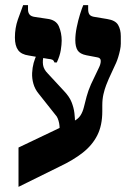

<svg xmlns="http://www.w3.org/2000/svg" viewBox="-20 -617 518 747"><path d="M52 110V-43L268 -146Q285 -155 293.5 -168.5Q302 -182 306.5 -200.5Q311 -219 317 -241.5Q323 -264 334 -289L365 -354Q372 -368 372 -380Q372 -392 358 -394L316 -402Q291 -407 282 -421Q273 -435 273 -461Q273 -484 278.5 -511Q284 -538 291.5 -562Q299 -586 304 -597H323V-581Q323 -567 328.5 -560Q334 -553 349 -551L397 -543Q429 -538 439.5 -520Q450 -502 450 -476V-447Q450 -436 447 -422Q444 -408 440 -395Q436 -382 432 -373L403 -310Q399 -301 393 -285.5Q387 -270 382.5 -250.5Q378 -231 378 -207V-184Q378 -129 358.5 -90.5Q339 -52 302 -23Q265 6 212 31ZM212 -116Q212 -128 210 -138Q208 -148 204.5 -156.5Q201 -165 195 -171L130 -253Q116 -270 110 -291Q104 -312 105 -333Q106 -354 111 -372.5Q116 -391 124 -405L150 -399Q145 -382 147.5 -364.5Q150 -347 166 -331L229 -263Q250 -241 258.5 -219.5Q267 -198 269.5 -177Q272 -156 272 -136ZM192 -374Q189 -382 184 -384.5Q179 -387 167 -388L92 -401Q63 -405 50.5 -422Q38 -439 38 -471Q38 -508 49.5 -541Q61 -574 70 -597H89V-580Q89 -568 95 -560.5Q101 -553 116 -551L163 -544Q198 -540 209 -514.5Q220 -489 220 -459Q220 -444 216.5 -422Q213 -400 201 -374Z"/></svg>

Font: Frank Ruhl Libre SemiBold
Style: Regular
Weight: 600
Designer: Yanek Iontef
Foundry: Fontef
Version: Version 6.003;gftools[0.9.30]